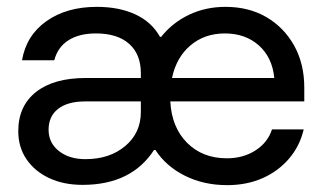

<svg xmlns="http://www.w3.org/2000/svg" viewBox="-20 -530 947 560"><path d="M642.5 10Q574.2 10 519.2 -17.5Q464.2 -45 433.3 -92.5H429.2Q363.3 9.2 220.8 9.2Q165 9.2 122.9 -10.8Q80.8 -30.8 57.1 -65.8Q33.3 -100.8 33.3 -147.5Q33.3 -220.8 85 -261.7Q136.7 -302.5 230 -302.5H390.8V-316.7Q390.8 -371.7 356.7 -402.1Q322.5 -432.5 260 -432.5Q210.8 -432.5 179.6 -412.5Q148.3 -392.5 138.3 -354.2H44.2Q56.7 -426.7 115.4 -468.3Q174.2 -510 262.5 -510Q327.5 -510 375 -487.9Q422.5 -465.8 446.7 -422.5H450Q483.3 -464.2 531.7 -487.1Q580 -510 637.5 -510Q705.8 -510 757.1 -480Q808.3 -450 837.9 -397.1Q867.5 -344.2 867.5 -274.2V-234.2H476.7Q480.8 -158.3 525.8 -113.3Q570.8 -68.3 641.7 -68.3Q689.2 -68.3 725 -91.2Q760.8 -114.2 773.3 -152.5H865.8Q854.2 -103.3 822.5 -66.7Q790.8 -30 745 -10Q699.2 10 642.5 10ZM229.2 -65.8Q300 -65.8 345.4 -104.2Q390.8 -142.5 390.8 -203.3V-234.2H228.3Q177.5 -234.2 149.6 -212.5Q121.7 -190.8 121.7 -151.7Q121.7 -113.3 151.7 -89.6Q181.7 -65.8 229.2 -65.8ZM481.7 -302.5H780Q774.2 -362.5 735 -397.5Q695.8 -432.5 635.8 -432.5Q576.7 -432.5 535.4 -397.5Q494.2 -362.5 481.7 -302.5Z"/></svg>

Font: Funnel Display
Style: Regular
Weight: 400
Designer: NORD ID, Kristian Moeller
Foundry: Dicotype
Version: Version 1.000